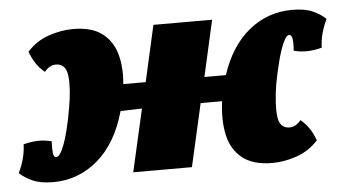

<svg xmlns="http://www.w3.org/2000/svg" viewBox="-68 -532 1091 606"><g transform="rotate(-5 477.0 -229.0)"><path d="M78 9Q38 9 12.5 -2.5Q-13 -14 -28 -29Q-6 -75 -5 -118Q17 -124 38.5 -125Q60 -126 84 -120Q83 -98 84.5 -83.5Q86 -69 94 -69Q104 -69 114 -91Q124 -113 133 -148Q142 -183 148 -220Q159 -282 154.5 -321Q150 -360 118 -360Q98 -360 82 -340Q51 -365 36 -408Q65 -440 104.5 -453.5Q144 -467 182 -467Q240 -467 273 -442.5Q306 -418 318 -376Q330 -334 325 -280H396L436 -458H622L582 -280H650Q680 -371 739.5 -419Q799 -467 876 -467Q917 -467 942 -455.5Q967 -444 982 -429Q960 -383 959 -340Q937 -334 915.5 -333Q894 -332 870 -338Q872 -360 870 -374.5Q868 -389 860 -389Q851 -389 841 -367Q831 -345 822 -310.5Q813 -276 806 -238Q796 -177 800 -137.5Q804 -98 836 -98Q856 -98 872 -118Q903 -93 918 -50Q889 -18 849.5 -4.5Q810 9 772 9Q711 9 677 -18.5Q643 -46 633 -93Q623 -140 631 -199Q613 -199 596 -199Q579 -199 563 -199L518 0H332L377 -198Q340 -197 309 -196Q281 -96 219.5 -43.5Q158 9 78 9Z"/></g></svg>

Font: Vollkorn Black
Style: Italic
Weight: 900
Italic angle: -11°
Designer: Friedrich Althausen
Foundry: Friedrich Althausen
Version: Version 5.000; ttfautohint (v1.8.3)